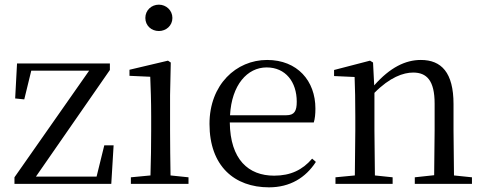

<svg xmlns="http://www.w3.org/2000/svg" viewBox="-20 -788 2077 823"><path d="M42 0H457L467 -165H427L394 -31H134L451 -488V-516H53L45 -366L84 -362L114 -485H362L42 -28Z M661 -655C692 -655 719 -678 719 -711C719 -744 692 -768 661 -768C629 -768 603 -744 603 -711C603 -678 629 -655 661 -655ZM624 0H788V-28L711 -36C710 -92 709 -175 709 -229V-380L712 -520L700 -528L535 -489V-463L624 -459C626 -409 628 -356 628 -289V-229C628 -175 627 -92 625 -36L541 -28V0Z M1133 15C1223 15 1290 -26 1334 -94L1318 -108C1277 -60 1226 -35 1155 -35C1045 -35 967 -104 965 -263H1325C1330 -279 1332 -299 1332 -323C1332 -441 1255 -531 1125 -531C992 -531 878 -425 878 -257C878 -76 985 15 1133 15ZM966 -294C973 -424 1040 -499 1123 -499C1204 -499 1252 -437 1252 -352C1252 -312 1242 -294 1207 -294Z M1840 0H2003V-28L1926 -36L1924 -229V-342C1924 -477 1872 -531 1784 -531C1718 -531 1652 -499 1584 -422L1579 -520L1566 -528L1412 -488V-462L1500 -458C1502 -408 1503 -358 1503 -289V-229L1501 -36L1418 -28V0H1663V-28L1587 -36L1585 -229V-390C1651 -457 1709 -477 1751 -477C1809 -477 1843 -443 1843 -344V-229L1841 -37L1758 -28V0Z"/></svg>

Font: Harano Aji Mincho CN
Style: Regular
Weight: 400
Foundry: Masamichi Hosoda
Version: HaranoAjiMinchoCN-Regular version 20230610;ttx 4.39.4